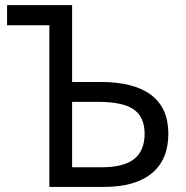

<svg xmlns="http://www.w3.org/2000/svg" viewBox="-20 -734 732 754"><path d="M641.1 -209Q641.1 -107.4 576.4 -53.7Q511.7 0 388.2 0H173.8V-634.8H7.8V-713.9H263.2V-412.1H376Q505.9 -412.1 573.5 -361.1Q641.1 -310.1 641.1 -209ZM263.2 -77.1H378.9Q465.8 -77.1 506.8 -109.6Q547.9 -142.1 547.9 -209Q547.9 -274.4 505.1 -304.2Q462.4 -334 365.2 -334H263.2Z"/></svg>

Font: Noto Sans Southeast Asian
Style: Regular
Weight: 400
Designer: Monotype Design Team
Foundry: Monotype Imaging Inc.
Version: Version 1.06 uh; ttfautohint (v1.4.1)